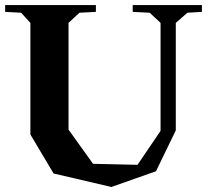

<svg xmlns="http://www.w3.org/2000/svg" viewBox="-30 -725 832 757"><path d="M409.2 12.2 181.2 -41 89.8 -194.8V-634.8L53.2 -674.8L-9.8 -678.2V-705.1H348.1V-678.2L283.2 -674.8L240.2 -634.8V-213.9L336.9 -79.1L512.2 -75.2L603 -209V-634.8L560.1 -674.8L493.2 -678.2V-705.1H766.1V-678.2L709 -674.8L663.1 -634.8V-210.9L585 -49.8Z"/></svg>

Font: Ortica Angular Bold
Style: Regular
Weight: 700
Designer: Benedetta Bovani
Foundry: Collletttivo
Version: Version 2.000;Glyphs 3.1.2 (3151)